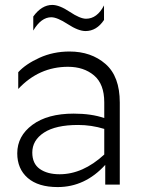

<svg xmlns="http://www.w3.org/2000/svg" viewBox="-20 -749 581 779"><path d="M222 -42Q316 -42 403 -122V-226Q351 -242 297 -242Q206 -242 158.5 -211Q111 -180 111 -130Q111 -85 141.5 -63.5Q172 -42 222 -42ZM403 -334Q403 -408 361.5 -443Q320 -478 256 -478Q138 -478 54 -388V-456Q84 -489 140 -514.5Q196 -540 262 -540Q350 -540 408 -489.5Q466 -439 466 -333V0H407V-80Q325 10 214 10Q135 10 92.5 -27Q50 -64 50 -127Q50 -197 111.5 -242.5Q173 -288 279 -288Q351 -288 403 -270ZM327 -623Q298 -623 255 -651Q212 -679 188 -679Q147 -679 115 -625V-682Q149 -729 192 -729Q221 -729 263 -701Q305 -673 329 -673Q374 -673 402 -727V-668Q372 -623 327 -623Z"/></svg>

Font: Roundo
Style: Regular
Weight: 400
Designer: Namrata Goyal (Gurmukhi), Shiva Nallaperumal (Latin)
Foundry: Indian Type Foundry
Version: Version 1.000;PS 1.0;hotconv 1.0.88;makeotf.lib2.5.647800